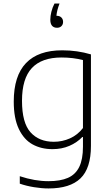

<svg xmlns="http://www.w3.org/2000/svg" viewBox="-20 -832 622 1082"><path d="M91.5 203V161Q176 189 253 189Q320.5 189 363 170.2Q405.5 151.5 426.5 108.8Q447.5 66 447.5 -5V-60H444Q414 -28.5 371 -10Q328 8.5 276 8.5Q212 8.5 163.2 -18.5Q114.5 -45.5 86 -105.5Q57.5 -165.5 57.5 -259.5Q57.5 -404.5 126.5 -476.5Q195.5 -548.5 330.5 -548.5Q415 -548.5 492.5 -525.5V-10Q492.5 116.5 433.5 173.2Q374.5 230 253.5 230Q215.5 230 171.2 222.8Q127 215.5 91.5 203ZM447.5 -110.5V-493.5Q391.5 -508 326.5 -508Q215.5 -508 159.8 -448.8Q104 -389.5 104 -264Q104 -140 152 -86.5Q200 -33 283.5 -33Q331 -33 374.2 -52.2Q417.5 -71.5 447.5 -110.5ZM335.5 -708.5Q335.5 -694 326.2 -684.8Q317 -675.5 301.5 -675.5Q283 -675.5 273.2 -687Q263.5 -698.5 263.5 -721Q263.5 -741 269.5 -765.5Q275.5 -790 287 -812H315.5Q300.5 -773.5 298 -743H299.5Q316 -743 325.8 -733.5Q335.5 -724 335.5 -708.5Z"/></svg>

Font: Encode Sans Semi Expanded ExLight
Style: Regular
Weight: 275
Width: 6
Designer: Multiple Designers
Foundry: Impallari Type
Version: Version 2.000